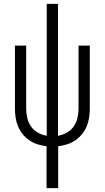

<svg xmlns="http://www.w3.org/2000/svg" viewBox="-20 -755 540 990"><path d="M220 215V-1Q196 -4 173.5 -11Q151 -18 131.5 -31.5Q112 -45 97 -63.5Q82 -82 73 -103.5Q64 -125 60.5 -148.5Q57 -172 57 -195V-520H115V-195Q115 -171 120.5 -147Q126 -123 140 -103Q154 -83 175.5 -71Q197 -59 221 -55V-735H279V-55Q303 -59 324.5 -71Q346 -83 360 -103Q374 -123 379.5 -147Q385 -171 385 -195V-520H443V-195Q443 -172 439.5 -148.5Q436 -125 427 -103.5Q418 -82 403 -63.5Q388 -45 368.5 -31.5Q349 -18 326.5 -11Q304 -4 280 -1V215Z"/></svg>

Font: Iosevka Term Curly Light
Style: Regular
Weight: 300
Designer: Belleve Invis
Foundry: Belleve Invis
Version: Version 32.3.0